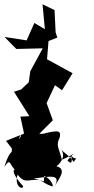

<svg xmlns="http://www.w3.org/2000/svg" viewBox="-36 -829 437 894"><path d="M58 -199C71 -203 47 -167 18 -156C22 -89 18 -158 -16 -52C22 -105 -3 -49 65 -17C32 -59 -2 -43 71 37C76 56 28 45 46 -16C87 38 102 -8 168 16C170 -31 183 -54 135 -15C197 -21 224 52 202 37C159 21 176 17 122 2C192 -6 253 -23 217 41C239 0 284 -46 215 -58C212 -34 287 -94 245 -137C262 -116 287 -106 307 -75C331 -111 317 -74 295 -106C302 -72 297 -62 278 -82C319 -132 324 -116 252 -85C240 -138 222 -152 242 -188C247 -217 246 -227 164 -206H147L210 -269L181 -349L220 -432L253 -409L302 -488L183 -553L190 -638L231 -654L223 -678L218 -782L162 -809L173 -693L124 -722L88 -641L-15 -657L40 -601L163 -604L105 -497L98 -446L62 -412L29 -402L101 -288L59 -286L76 -207L-8 -173L23 -133L46 -165Z"/></svg>

Font: Hussar Lance
Style: Regular
Weight: 700
Foundry: Cannot Into Space Fonts, PlusOne Fonts
Version: Version 2.27